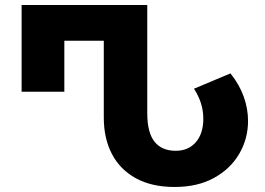

<svg xmlns="http://www.w3.org/2000/svg" viewBox="-20 -734 1056 764"><path d="M675 10Q584 10 521 -24.5Q458 -59 425.5 -121Q393 -183 393 -266V-572H236V-369H66V-714H566V-284Q566 -206 595 -170Q624 -134 679 -134Q730 -134 759.5 -168.5Q789 -203 789 -261Q789 -294 779.5 -323.5Q770 -353 752 -381L897 -442Q933 -397 950 -349Q967 -301 967 -253Q967 -182 932 -122Q897 -62 831.5 -26Q766 10 675 10Z"/></svg>

Font: Noto Sans Georgian ExtraBold
Style: Regular
Weight: 800
Designer: Monotype Design Team, Akaki Razmadze
Foundry: Google LLC
Version: Version 2.005; ttfautohint (v1.8.4.7-5d5b)